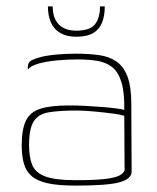

<svg xmlns="http://www.w3.org/2000/svg" viewBox="-20 -573 493 601"><path d="M216 8Q164 8 131 1Q98 -6 80 -21Q62 -36 55 -60Q48 -84 48 -118Q48 -169 61.5 -196Q75 -223 107.5 -233Q140 -243 196 -243Q221 -243 248.5 -241.5Q276 -240 301.5 -238Q327 -236 345 -233.5Q363 -231 369 -229Q370 -284 360 -316Q350 -348 331 -363Q312 -378 284.5 -382.5Q257 -387 224 -387Q191 -387 158.5 -384Q126 -381 101 -374Q76 -367 67 -355V-362Q67 -379 80.5 -385Q94 -391 106 -394Q123 -399 154.5 -402Q186 -405 217 -405Q258 -405 290 -400.5Q322 -396 344.5 -380.5Q367 -365 379 -333.5Q391 -302 391 -247L392 -36Q392 -13 354.5 -2.5Q317 8 216 8ZM216 -9Q274 -9 306 -12.5Q338 -16 352.5 -23Q367 -30 370 -40L369 -210Q361 -214 334 -217.5Q307 -221 275.5 -224Q244 -227 220 -227Q166 -227 133 -221.5Q100 -216 85.5 -193Q71 -170 71 -119Q71 -82 80.5 -57.5Q90 -33 121 -21Q152 -9 216 -9ZM219 -458Q189 -458 169 -469.5Q149 -481 139.5 -502.5Q130 -524 130 -553H145Q145 -516 164 -496.5Q183 -477 219 -477Q261 -477 277 -496.5Q293 -516 293 -553H308Q308 -524 299.5 -502.5Q291 -481 271.5 -469.5Q252 -458 219 -458Z"/></svg>

Font: Genos Thin
Style: Regular
Weight: 100
Designer: Robert E. Leuschke
Foundry: Robert E. Leuschke
Version: Version 1.010